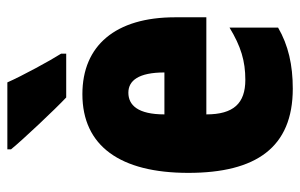

<svg xmlns="http://www.w3.org/2000/svg" viewBox="-167 -639 816 522"><g transform="rotate(-90 241.0 -378.0)"><path d="M278 -766H96V-756C122 -724 205 -636 237 -606H356V-620C338 -648 295 -727 278 -766ZM246 -562C105 -562 32 -459 32 -274C32 -90 101 10 261 10C325 10 379 -2 427 -30V-162C376 -131 336 -119 285 -119C221 -119 191 -151 191 -225H455V-310C455 -472 378 -562 246 -562ZM250 -437C283 -437 305 -409 305 -339H191C191 -411 216 -437 250 -437Z"/></g></svg>

Font: Noto Sans Myanmar UI ExtraCondensed Black
Style: Regular
Weight: 900
Width: 2
Designer: Monotype Design Team
Foundry: Monotype Imaging Inc.
Version: Version 2.103